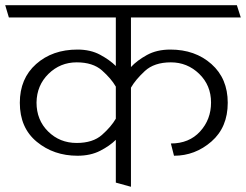

<svg xmlns="http://www.w3.org/2000/svg" viewBox="-31 -700 943 736"><path d="M109 -307Q109 -240 153.5 -196Q198 -152 263 -152Q325 -152 360 -183Q395 -214 413 -245V-368Q395 -399 360 -430Q325 -461 263 -461Q200 -461 155 -417Q110 -373 109 -307ZM778 -307Q778 -373 732.5 -417Q687 -461 624 -461Q560 -461 524 -427.5Q488 -394 471 -364V16L413 0V-164Q390 -141 353 -122Q316 -103 266 -103Q175 -103 110 -156.5Q45 -210 45 -306Q45 -399 107.5 -454.5Q170 -510 266 -510Q316 -510 353 -490Q390 -470 413 -447V-633H3L-11 -680H877L892 -633H471V-443Q494 -468 532 -489Q570 -510 622 -510Q717 -510 779.5 -454.5Q842 -399 842 -306Q842 -212 779.5 -157.5Q717 -103 636 -103L624 -150Q694 -150 736 -196Q778 -242 778 -307Z"/></svg>

Font: Palanquin ExtraLight
Style: Regular
Weight: 275
Designer: Pria Ravichandran
Version: Version 1.001